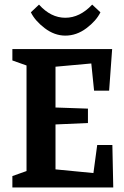

<svg xmlns="http://www.w3.org/2000/svg" viewBox="-20 -821 544 841"><path d="M266.1 -665Q218.8 -665 176 -697.5Q133.3 -730 115.2 -767.1L150.9 -800.8Q202.6 -743.2 266.1 -743.2Q329.6 -743.2 383.8 -800.8L419.9 -767.1Q401.4 -729.5 358.4 -697.3Q315.4 -665 266.1 -665ZM34.2 0V-49.8L96.2 -71.8V-534.2L34.2 -556.2V-606H471.2L458 -423.8H392.1L379.9 -543L223.1 -528.8V-350.1L365.2 -345.2V-282.2L223.1 -275.9V-79.1L389.2 -63L405.8 -186H472.2L476.1 0Z"/></svg>

Font: Grenze SemiBold
Style: Regular
Weight: 600
Designer: Renata Polastri
Foundry: Omnibus-Type
Version: Version 1.002;PS 001.002;hotconv 1.0.88;makeotf.lib2.5.64775